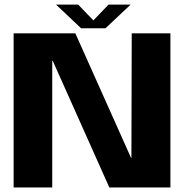

<svg xmlns="http://www.w3.org/2000/svg" viewBox="-20 -821 825 841"><path d="M39.7 0H208.8V-554.5H211.1L458.8 0H726.4V-675H557L555.6 -129.3H554.1L310 -675H39.7ZM335.1 -697.3H442.2L552.2 -800.9H455.5L389 -731.7L322.4 -800.9H225.4Z"/></svg>

Font: Anybody Thin
Style: Regular
Weight: 100
Designer: Tyler Finck
Foundry: Etcetera Type Company
Version: Version 1.114;gftools[0.9.25]